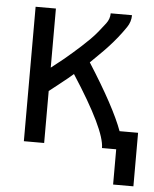

<svg xmlns="http://www.w3.org/2000/svg" viewBox="-50 -572 604 754"><g transform="rotate(5 252.0 -195.5)"><path d="M424 139V0H368Q368 -72 233 -280Q222 -271 212 -262Q192 -246 172 -230Q156 -217 140 -205V0H60V-530H140V-297L154 -308Q171 -321 188 -335Q205 -349 221.5 -363.5Q238 -378 254 -392.5Q270 -407 285.5 -422.5Q301 -438 314.5 -454.5Q328 -471 342 -489.5Q356 -508 356 -530H440Q440 -504 425 -482Q410 -460 394 -440Q378 -420 361 -401.5Q344 -383 326 -365.5Q308 -348 291 -331Q397 -165 431 -72H504V139Z"/></g></svg>

Font: Iosevka SS08
Style: Regular
Weight: 400
Monospace: yes
Designer: Belleve Invis
Foundry: Belleve Invis
Version: 2.1.0; ttfautohint (v1.8.2)